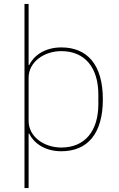

<svg xmlns="http://www.w3.org/2000/svg" viewBox="-20 -760 605 980"><path d="M105 200H126V-78H129C150 -34 204 12 293 12C426 12 505 -77 505 -253C505 -429 426 -518 293 -518C204 -518 150 -472 129 -428H126V-740H105ZM293 -7C205 -7 126 -62 126 -143V-363C126 -444 205 -499 293 -499C414 -499 482 -414 482 -277V-229C482 -92 414 -7 293 -7Z"/></svg>

Font: IBM Plex Sans Thai Looped Thin
Style: Regular
Weight: 100
Designer: Mike Abbink, Paul van der Laan, Pieter van Rosmalen, Ben Mitchell, Mark Frömberg
Foundry: Bold Monday
Version: Version 1.1